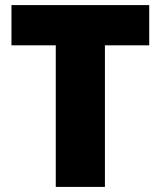

<svg xmlns="http://www.w3.org/2000/svg" viewBox="-20 -734 631 754"><path d="M392 0V-556H566V-714H25V-556H199V0Z"/></svg>

Font: Noto Sans Lao UI Blk
Style: Regular
Weight: 900
Designer: Monotype Design Team
Foundry: Monotype Imaging Inc.
Version: Version 2.000